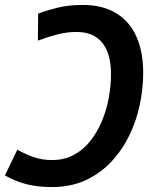

<svg xmlns="http://www.w3.org/2000/svg" viewBox="-29 -744 624 775"><path d="M306 -724Q385 -724 439.5 -691Q494 -658 521.5 -596.5Q549 -535 549 -451Q549 -388 535.5 -322.5Q522 -257 493 -197.5Q464 -138 420 -91Q376 -44 316.5 -16.5Q257 11 181 11Q122 11 77.5 -0.5Q33 -12 -9 -36L41 -140Q72 -122 106 -110Q140 -98 182 -98Q230 -98 268.5 -118.5Q307 -139 335.5 -175Q364 -211 382.5 -255.5Q401 -300 410 -349Q419 -398 419 -445Q419 -527 384 -571Q349 -615 280 -615Q241 -615 202 -605Q163 -595 124 -580L125 -689Q159 -702 203.5 -713Q248 -724 306 -724Z"/></svg>

Font: Noto Sans Display SemiBold
Style: Italic
Weight: 600
Italic angle: -12°
Designer: Monotype Design Team
Foundry: Monotype Imaging Inc.
Version: Version 2.003